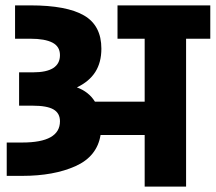

<svg xmlns="http://www.w3.org/2000/svg" viewBox="-20 -694 802 714"><path d="M762 -674V-550H672V0H518V-192H354Q341 -112 260.5 -76Q180 -40 63 -40H5V-164H63Q203 -164 203 -243Q203 -273 179 -287Q155 -301 102 -301H51V-425H103Q203 -425 203 -489Q203 -521 175 -535.5Q147 -550 93 -550H36V-674H93Q228 -674 292.5 -636.5Q357 -599 357 -513Q357 -462 334.5 -426.5Q312 -391 266 -369Q310 -353 333 -316H518V-550H417V-674Z"/></svg>

Font: Biryani Heavy
Style: Regular
Weight: 900
Designer: Dan Reynolds and Mathieu Réguer
Foundry: Dan Reynolds and Mathieu Réguer
Version: Version 1.003; ttfautohint (v1.1) -l 5 -r 5 -G 72 -x 0 -D la